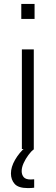

<svg xmlns="http://www.w3.org/2000/svg" viewBox="-20 -763 286 983"><path d="M89 -666V-743H157V-666ZM92 0V-510H153V0ZM123 200Q74 200 55 178.5Q36 157 36 125Q36 92 57 55.5Q78 19 111 -10L154 0Q140 11 125.5 30.5Q111 50 101 72Q91 94 91 113Q91 131 101 143.5Q111 156 138 156Q141 156 145 155.5Q149 155 155 155V198Q141 200 123 200Z"/></svg>

Font: Saira Light
Style: Regular
Weight: 300
Designer: Hector Gatti with collaboration of the Omnibus-Type team
Foundry: Omnibus-Type
Version: Version 1.100; ttfautohint (v1.8.3)